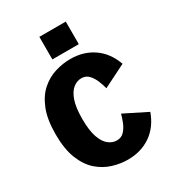

<svg xmlns="http://www.w3.org/2000/svg" viewBox="-217 -1047 1083 1186"><g transform="rotate(-30 325.0 -454.5)"><path d="M344.5 11Q291.5 11 236.8 -5.8Q182 -22.5 136.2 -62.5Q90.5 -102.5 62.5 -172.2Q34.5 -242 34.5 -348Q34.5 -454 62.5 -523.5Q90.5 -593 136.2 -633Q182 -673 236.8 -689.5Q291.5 -706 344.5 -706Q438.5 -706 508 -658.2Q577.5 -610.5 610.5 -519L448.5 -438Q442 -464 429.8 -494.5Q417.5 -525 397 -547Q376.5 -569 344.5 -569Q313 -569 285.5 -547.2Q258 -525.5 241.2 -477Q224.5 -428.5 224.5 -348Q224.5 -267 241.2 -218.2Q258 -169.5 285.5 -147.8Q313 -126 344.5 -126Q376.5 -126 397 -148Q417.5 -170 429.8 -200.8Q442 -231.5 448.5 -257L610.5 -176Q577.5 -84.5 508 -36.8Q438.5 11 344.5 11ZM248.5 -920H437V-759H248.5Z"/></g></svg>

Font: Trispace ExtraBold
Style: Regular
Weight: 800
Designer: Tyler Finck
Foundry: Etcetera Type Company
Version: Version 1.210; ttfautohint (v1.8.3)